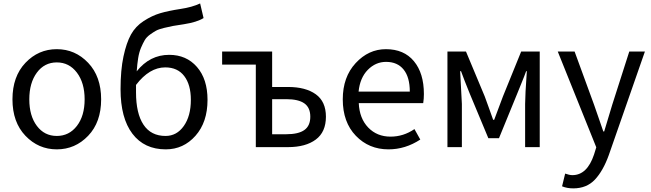

<svg xmlns="http://www.w3.org/2000/svg" viewBox="-20 -836 3697 1091"><path d="M481 -64.5Q407.2 12.7 302.7 12.7Q198.2 12.7 124.5 -64.5Q50.8 -141.6 50.8 -271.5Q50.8 -401.4 124.5 -479Q198.2 -556.6 302.7 -556.6Q407.2 -556.6 481 -479Q554.7 -401.4 554.7 -271.5Q554.7 -141.6 481 -64.5ZM189.5 -120.6Q232.4 -63.5 302.7 -63.5Q373 -63.5 417 -120.6Q460.9 -177.7 460.9 -271.5Q460.9 -365.2 417 -423.3Q373 -481.4 302.7 -481.4Q232.4 -481.4 189.5 -423.3Q146.5 -365.2 146.5 -271.5Q146.5 -177.7 189.5 -120.6Z M920.9 -63.5Q984.4 -63.5 1024.4 -120.1Q1064.5 -176.8 1064.5 -268.6Q1064.5 -354.5 1026.9 -403.8Q989.3 -453.1 918.9 -453.1Q829.1 -453.1 752.9 -353.5V-311.5Q752.9 -191.4 795.4 -127.4Q837.9 -63.5 920.9 -63.5ZM1117.2 -816.4 1136.7 -733.4Q1099.6 -710 1024.4 -698.2Q984.4 -692.4 962.9 -688.5Q941.4 -684.6 911.6 -677.2Q881.8 -669.9 866.7 -661.6Q851.6 -653.3 832 -639.2Q812.5 -625 802.2 -607.4Q792 -589.8 781.2 -564.5Q770.5 -539.1 765.1 -505.9Q759.8 -472.7 756.8 -430.7Q831.1 -524.4 941.4 -524.4Q1039.1 -524.4 1099.1 -455.6Q1159.2 -386.7 1159.2 -268.6Q1159.2 -141.6 1090.8 -64.5Q1022.5 12.7 921.9 12.7Q799.8 12.7 732.4 -76.2Q665 -165 665 -329.1Q665 -437.5 681.6 -515.1Q698.2 -592.8 724.1 -639.6Q750 -686.5 796.9 -716.8Q843.8 -747.1 889.6 -760.7Q935.5 -774.4 1005.9 -785.2Q1071.3 -794.9 1117.2 -816.4Z M1433.6 0V-468.8H1242.2V-543H1526.4V-341.8H1616.2Q1716.8 -341.8 1774.4 -300.3Q1832 -258.8 1832 -172.9Q1832 -85.9 1774.4 -43Q1716.8 0 1616.2 0ZM1526.4 -73.2H1606.4Q1675.8 -73.2 1709.5 -97.2Q1743.2 -121.1 1743.2 -172.9Q1743.2 -224.6 1709.5 -248.5Q1675.8 -272.5 1606.4 -272.5H1526.4Z M2187.5 12.7Q2076.2 12.7 2002 -64.5Q1927.7 -141.6 1927.7 -271.5Q1927.7 -398.4 2001 -477.5Q2074.2 -556.6 2172.9 -556.6Q2275.4 -556.6 2332 -488.3Q2388.7 -419.9 2388.7 -301.8Q2388.7 -275.4 2384.8 -250H2018.6Q2022.5 -163.1 2072.3 -111.3Q2122.1 -59.6 2199.2 -59.6Q2272.5 -59.6 2335 -102.5L2368.2 -43Q2283.2 12.7 2187.5 12.7ZM2017.6 -315.4H2308.6Q2308.6 -397.5 2273.4 -440.9Q2238.3 -484.4 2173.8 -484.4Q2114.3 -484.4 2069.8 -439Q2025.4 -393.6 2017.6 -315.4Z M2522.5 0V-543H2627.9L2734.4 -288.1Q2742.2 -266.6 2758.3 -222.2Q2774.4 -177.7 2782.2 -155.3H2788.1Q2835.9 -282.2 2837.9 -288.1L2941.4 -543H3046.9V0H2963.9V-245.1Q2963.9 -293 2973.6 -431.6H2969.7Q2960.9 -406.2 2941.9 -360.4Q2922.9 -314.5 2918.9 -303.7L2815.4 -50.8H2754.9L2649.4 -303.7Q2617.2 -382.8 2599.6 -431.6H2594.7Q2604.5 -246.1 2604.5 -245.1V0Z M3237.3 234.4Q3202.1 234.4 3173.8 222.7L3191.4 150.4Q3215.8 159.2 3232.4 159.2Q3316.4 159.2 3355.5 42L3368.2 1L3149.4 -543H3245.1L3355.5 -241.2Q3364.3 -215.8 3382.8 -162.6Q3401.4 -109.4 3408.2 -88.9H3413.1Q3449.2 -209 3459 -241.2L3555.7 -543H3644.5L3439.5 44.9Q3407.2 134.8 3360.4 184.6Q3313.5 234.4 3237.3 234.4Z"/></svg>

Font: Gen Shin Gothic Regular
Style: Regular
Weight: 400
Designer: [Source Han Sans]
Ryoko NISHIZUKA  (kana & ideographs); Paul D. Hunt (Latin, Greek & Cyrillic); Wenlong ZHANG  (bopomofo
Version: Version 1.002.20150607